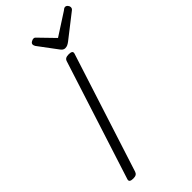

<svg xmlns="http://www.w3.org/2000/svg" viewBox="-345 -1209 1299 1299"><g transform="rotate(-45 304.5 -560.0)"><path d="M87 14Q69 14 60.5 8Q52 2 56 -11L331 -867Q335 -879 345 -884.5Q355 -890 374 -890Q392 -890 400 -884Q408 -878 404 -865L129 -10Q125 2 115.5 8Q106 14 87 14ZM583 -1134Q593 -1134 601 -1124.5Q609 -1115 609 -1106Q609 -1098 606.5 -1093.5Q604 -1089 599 -1085L430 -953Q418 -944 408 -939.5Q398 -935 386 -935Q376 -935 368 -940.5Q360 -946 353 -956L253 -1090Q249 -1097 248 -1101.5Q247 -1106 247 -1109Q247 -1120 259 -1127Q271 -1134 279 -1134Q288 -1134 292 -1130Q296 -1126 301 -1121L400 -1019L558 -1121Q565 -1126 570 -1130Q575 -1134 583 -1134Z"/></g></svg>

Font: Playwrite DK Loopet Light
Style: Regular
Weight: 300
Version: Version 1.003